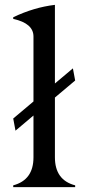

<svg xmlns="http://www.w3.org/2000/svg" viewBox="-20 -767 362 787"><path d="M34.2 0V-7.3Q117.2 -29.3 117.2 -122.1V-293.5L43.5 -231.4L34.2 -281.2L117.2 -351.1V-617.2Q117.2 -671.4 34.2 -689.5V-696.3Q118.7 -736.8 205.1 -747.1V-424.8L278.8 -486.8L288.1 -437L205.1 -367.2V-122.1Q205.1 -28.8 288.1 -7.3V0Z"/></svg>

Font: Modern Antiqua
Style: Book
Weight: 400
Designer: Wojciech Kalinowski "wmk69" (wmk69@o2.pl)
Foundry: Wojciech Kalinowski "wmk69" (wmk69@o2.pl)
Version: Version 3.1.0; 2021-05-28